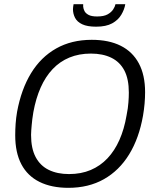

<svg xmlns="http://www.w3.org/2000/svg" viewBox="-20 -889 740 921"><path d="M308 12Q227 12 169.5 -16.5Q112 -45 82.5 -101Q53 -157 53 -240Q53 -268 55 -296Q57 -324 62 -353Q82 -461 129 -538Q176 -615 249.5 -656.5Q323 -698 420 -698Q502 -698 559 -669.5Q616 -641 646 -585Q676 -529 676 -447Q676 -420 673.5 -391.5Q671 -363 666 -334Q647 -226 599.5 -148.5Q552 -71 478.5 -29.5Q405 12 308 12ZM311 -54Q369 -54 415 -73.5Q461 -93 495.5 -129.5Q530 -166 553 -218Q576 -270 587 -335Q591 -354 593 -369.5Q595 -385 596 -398Q597 -411 597.5 -422.5Q598 -434 598 -445Q598 -510 576.5 -551Q555 -592 514 -612Q473 -632 416 -632Q359 -632 313 -613Q267 -594 232.5 -557.5Q198 -521 175 -469Q152 -417 140 -351Q137 -333 135 -317.5Q133 -302 132 -289Q131 -276 130 -264.5Q129 -253 129 -242Q129 -177 151 -135.5Q173 -94 214 -74Q255 -54 311 -54ZM441 -761Q399 -761 374.5 -772.5Q350 -784 340 -803.5Q330 -823 330 -845Q330 -851 331 -857Q332 -863 333 -869H379Q379 -867 379 -863.5Q379 -860 379 -857Q380 -846 385.5 -835.5Q391 -825 405 -817.5Q419 -810 446 -810Q478 -810 496 -820Q514 -830 523 -844Q532 -858 534 -869H581Q577 -844 562 -818.5Q547 -793 518 -777Q489 -761 441 -761Z"/></svg>

Font: Archivo SemiCondensed Light
Style: Italic
Weight: 300
Width: 4
Italic angle: -10°
Designer: Hector Gatti
Foundry: Omnibus-Type
Version: Version 2.001